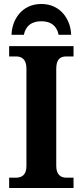

<svg xmlns="http://www.w3.org/2000/svg" viewBox="-20 -946 415 966"><path d="M38 -771H100C110 -819 142 -839 188 -839C233 -839 265 -819 275 -771H338C336 -846 286 -926 188 -926C89 -926 40 -846 38 -771ZM26 0H350V-52H314C286 -52 263 -67 263 -111V-600C263 -649 284 -662 314 -662H350V-714H26V-662H61C88 -662 113 -649 113 -601V-110C113 -65 88 -52 61 -52H26Z"/></svg>

Font: Noto Serif SemiCondensed
Style: Bold
Weight: 700
Width: 4
Designer: Monotype Design Team
Foundry: Monotype Imaging Inc.
Version: Version 2.015